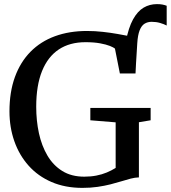

<svg xmlns="http://www.w3.org/2000/svg" viewBox="-20 -902 830 933"><path d="M638 -545 601.5 -581 591.5 -700Q604.5 -768 626.5 -807.8Q648.5 -847.5 677.8 -864.8Q707 -882 742.5 -882Q758.5 -882 769.8 -879.8Q781 -877.5 790 -874V-778Q776.5 -785 757.8 -790.5Q739 -796 717 -796Q697.5 -796 682.5 -786.8Q667.5 -777.5 658.5 -754.5Q649.5 -731.5 647 -691.5ZM380.5 11Q296.5 11 230.5 -17.5Q164.5 -46 119 -97Q73.5 -148 49.8 -215.5Q26 -283 26 -361Q26 -455 52.5 -527.8Q79 -600.5 128.2 -650.5Q177.5 -700.5 247 -726Q316.5 -751.5 402.5 -751.5Q441.5 -751.5 479.5 -747.2Q517.5 -743 551 -737Q584.5 -731 609.5 -726.2Q634.5 -721.5 647.5 -720.5L638.5 -545H562.5L538.5 -666Q532 -671.5 514 -678.8Q496 -686 466.2 -691.5Q436.5 -697 395.5 -697Q319 -697 265.8 -661.8Q212.5 -626.5 184.2 -556.5Q156 -486.5 156 -383Q156 -315.5 169.2 -254.5Q182.5 -193.5 210.5 -146Q238.5 -98.5 282.8 -71Q327 -43.5 389.5 -43.5Q421 -43.5 448.2 -48.8Q475.5 -54 498.8 -63.8Q522 -73.5 542 -86V-307.5L419 -317.5V-377.5H712V-317.5L655 -308V-40Q636 -39.5 615 -34Q594 -28.5 569.8 -21Q545.5 -13.5 517 -6.2Q488.5 1 454.5 6Q420.5 11 380.5 11Z"/></svg>

Font: Merriweather Medium
Style: Regular
Weight: 500
Version: Version 2.100